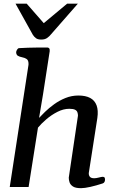

<svg xmlns="http://www.w3.org/2000/svg" viewBox="-20 -1012 623 1039"><path d="M32.7 0 133.8 -658.7Q134.3 -661.1 134.3 -663.1Q134.3 -665 134.3 -667.5Q134.3 -686 123.8 -692.9Q113.3 -699.7 99.6 -702.1Q85.9 -704.6 76.2 -710.4Q72.3 -712.9 69.8 -718Q67.4 -723.1 67.4 -730Q67.9 -735.8 72.5 -743.4Q77.1 -751 83 -751.5Q132.8 -754.4 174.8 -754.6Q216.8 -754.9 237.3 -754.9Q241.2 -754.9 245.6 -751Q250 -747.1 249 -735.4L212.9 -502L191.4 -374Q203.1 -386.7 223.9 -407Q244.6 -427.2 272.5 -447.5Q300.3 -467.8 333.7 -481.4Q367.2 -495.1 404.3 -495.1Q443.4 -495.1 468 -481.9Q492.7 -468.8 502.7 -441.7Q512.7 -414.6 506.8 -373.5L460.4 -75.2Q460 -62.5 466.8 -54.9Q473.6 -47.4 489.7 -47.4Q500.5 -47.4 514.9 -51.3Q529.3 -55.2 536.1 -55.2Q541 -55.2 544.7 -52.5Q548.3 -49.8 548.3 -40Q548.3 -34.2 545.7 -28.1Q543 -22 536.1 -19.5Q500.5 -7.8 469 -0.7Q437.5 6.3 418.5 6.3Q388.2 6.3 374.3 -3.2Q360.4 -12.7 356.2 -25.9Q352.1 -39.1 352.1 -50.3L401.9 -386.2Q401.9 -395.5 398.9 -404.3Q396 -413.1 386 -418.2Q376 -423.3 355 -423.3Q323.2 -423.3 290.8 -406.7Q258.3 -390.1 231 -366.7Q203.6 -343.3 185.5 -321.3L134.8 0ZM203.6 -797.9Q184.6 -797.9 174.8 -805.2Q165 -812.5 158.2 -822.8L64 -992.2H124.5L216.8 -886.7L343.3 -992.2H401.4L256.8 -827.1Q247.1 -814.9 234.9 -806.4Q222.7 -797.9 203.6 -797.9Z"/></svg>

Font: Gelasio Medium
Style: Italic
Weight: 500
Italic angle: -8.5°
Designer: Eben Sorkin
Foundry: Eben Sorkin
Version: Version 1.008